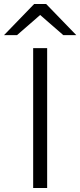

<svg xmlns="http://www.w3.org/2000/svg" viewBox="-61 -941 402 961"><path d="M256 -765 140 -866 24 -765H-41L110 -921H170L321 -765ZM105 0V-700H175V0Z"/></svg>

Font: Overpass Light
Style: Regular
Weight: 300
Designer: Delve Withrington, Thomas Jockin
Foundry: Delve Fonts
Version: Version 3.000;DELV;Overpass